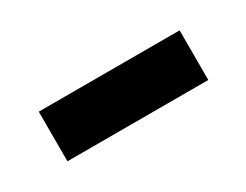

<svg xmlns="http://www.w3.org/2000/svg" viewBox="-28 -403 344 268"><g transform="rotate(-30 144.0 -269.0)"><path d="M31 -229H258V-309H31Z"/></g></svg>

Font: Noto Sans Armenian Condensed
Style: Regular
Weight: 400
Width: 3
Designer: Monotype Design Team
Foundry: Monotype Imaging Inc.
Version: Version 2.008